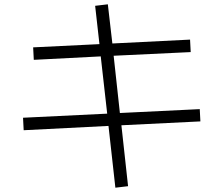

<svg xmlns="http://www.w3.org/2000/svg" viewBox="-20 -807 1040 892"><path d="M575 58 516 65 484 -222 90 -202 87 -260 478 -279 448 -545 137 -529 134 -587 442 -602 422 -780 481 -787 502 -605 863 -623 866 -565 508 -548 537 -282 908 -300 911 -243 544 -225Z"/></svg>

Font: Murecho Light
Style: Regular
Weight: 300
Designer: Neil Summerour
Foundry: Positype
Version: Version 1.010; ttfautohint (v1.8.3)